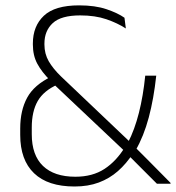

<svg xmlns="http://www.w3.org/2000/svg" viewBox="-20 -668 640 698"><path d="M550.5 0Q539 -11.5 524 -26.5Q509 -41.5 493 -57.5Q477 -73.5 462.8 -87.8Q448.5 -102 438.5 -112L432 -119.5L169.5 -367.5L163.5 -374.5Q131.5 -406.5 115.5 -436.5Q99.5 -466.5 99.5 -506V-510Q99.5 -573 139.5 -610.8Q179.5 -648.5 267.5 -648.5Q326 -648.5 367.2 -634.5Q408.5 -620.5 432.5 -603.5L437.5 -564.5Q407.5 -584 366.8 -598Q326 -612 271.5 -612Q202 -612 171.8 -584Q141.5 -556 141.5 -509.5V-506Q141.5 -472.5 157.2 -445.2Q173 -418 202 -390L455 -149.5L465 -139Q477 -127 490.2 -113.8Q503.5 -100.5 517.2 -86.8Q531 -73 545.2 -58.5Q559.5 -44 573.2 -30.2Q587 -16.5 600 -3V0ZM251 10Q154 10 103.8 -38.2Q53.5 -86.5 53.5 -177.5V-201Q53.5 -266.5 78.8 -313Q104 -359.5 167.5 -390L190 -361Q139 -338.5 117.2 -300.8Q95.5 -263 95.5 -204.5V-180Q95.5 -104 136.2 -64.8Q177 -25.5 254 -25.5Q316.5 -25.5 360 -54Q403.5 -82.5 435 -134.5L445 -149Q469.5 -196.5 485 -257.8Q500.5 -319 508 -393H548Q539 -309 520.8 -240.8Q502.5 -172.5 473 -121.5L464 -111Q439.5 -73 408.8 -46Q378 -19 339.2 -4.5Q300.5 10 251 10Z"/></svg>

Font: Anek Telugu Medium ExtraLight
Style: Regular
Weight: 250
Version: Version 1.003